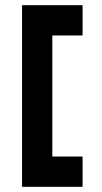

<svg xmlns="http://www.w3.org/2000/svg" viewBox="-20 -720 392 740"><path d="M298.3 -583.3V-700H65V0H298.3V-116.7H181.7V-583.3Z"/></svg>

Font: Stepalange
Style: Regular
Weight: 400
Designer: Szymon Furjan
Version: Version 1.005;Fontself Maker 3.5.8